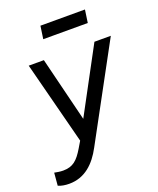

<svg xmlns="http://www.w3.org/2000/svg" viewBox="-207 -845 959 1167"><g transform="rotate(-20 272.5 -261.5)"><path d="M36 220C138 220 205 154 252 66L580 -539H474L250 -122L147 -539H49L187 -4L162 38C123 103 92 132 28 132C9 132 -14 128 -28 125L-35 207C-15 216 10 220 36 220ZM187 -660H475L487 -743H199Z"/></g></svg>

Font: Mluvka Medium
Style: Italic
Weight: 500
Italic angle: -8°
Designer: Modified by Jiří Krblich, Original typeface by Gumpita Rahayu
Foundry: Gumpita Rahayu & Jiří Krblich
Version: Version 2.000;Glyphs 3.1.1 (3134)